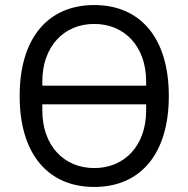

<svg xmlns="http://www.w3.org/2000/svg" viewBox="-20 -730 748 762"><path d="M354 12C534 12 650 -115 650 -349C650 -583 534 -710 354 -710C174 -710 58 -583 58 -349C58 -115 174 12 354 12ZM148 -390V-407C148 -545 233 -635 354 -635C475 -635 560 -545 560 -407V-390ZM354 -63C233 -63 148 -153 148 -291V-316H560V-291C560 -153 475 -63 354 -63Z"/></svg>

Font: Braiins Sans
Style: Regular
Weight: 400
Designer: Mike Abbink, Paul van der Laan, Pieter van Rosmalen, Jiri Chlebus, Lubos Buracinsky
Foundry: Bold Monday, Sudetype
Version: Version 1.000;hotconv 1.0.109;makeotfexe 2.5.65596